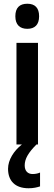

<svg xmlns="http://www.w3.org/2000/svg" viewBox="-20 -772 291 1026"><path d="M126 -752C85 -752 62 -731 62 -685C62 -640 86 -618 126 -618C166 -618 189 -640 189 -685C189 -730 167 -752 126 -752ZM112 112C112 77 131 44 175 0H183V-543H68V0H97C54 34 23 82 23 130C23 194 60 234 133 234C159 234 179 229 194 224V150C185 154 172 158 154 158C128 158 112 141 112 112Z"/></svg>

Font: Noto Sans Tamil Condensed SemiBold
Style: Regular
Weight: 600
Width: 3
Designer: Jelle Bosma - Monotype Design Team
Foundry: Monotype Imaging Inc.
Version: Version 2.004